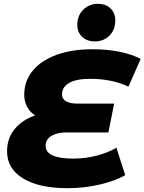

<svg xmlns="http://www.w3.org/2000/svg" viewBox="-20 -972 757 1006"><path d="M305 -478Q305 -429 389 -429H578L548 -278H327Q278 -278 248.5 -259.5Q219 -241 219 -208Q219 -141 364 -141Q427 -141 486.5 -156.5Q546 -172 590 -198L636 -54Q581 -23 500 -4.5Q419 14 334 14Q185 14 101 -37Q17 -88 17 -179Q17 -247 56.5 -295.5Q96 -344 164 -367Q136 -385 121.5 -413.5Q107 -442 107 -475Q107 -547 151 -601Q195 -655 276 -684.5Q357 -714 465 -714Q542 -714 607.5 -700.5Q673 -687 717 -663L653 -518Q567 -559 452 -559Q380 -559 342.5 -537.5Q305 -516 305 -478ZM385 -841Q385 -890 416 -921Q447 -952 493 -952Q534 -952 559 -928Q584 -904 584 -865Q584 -816 553.5 -785.5Q523 -755 477 -755Q436 -755 410.5 -779Q385 -803 385 -841Z"/></svg>

Font: Montserrat Alternates ExtraBold
Style: Italic
Weight: 800
Italic angle: -11.3°
Designer: Julieta Ulanovsky
Foundry: Julieta Ulanovsky
Version: Version 7.200